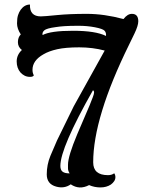

<svg xmlns="http://www.w3.org/2000/svg" viewBox="-20 -818 650 848"><path d="M292.5 -3.9Q264.2 16.1 228.5 6.3Q186.5 -4.9 186.5 -47.9Q186.5 -90.3 202.6 -129.6Q218.8 -168.9 231.9 -197.8L305.7 -348.6L442.4 -594.7Q389.2 -608.9 329.6 -608.9Q270 -608.9 232.9 -600.6Q195.8 -592.3 171.9 -578.1Q123.5 -550.8 123.5 -509.8Q123.5 -495.6 129.4 -485.4Q126.5 -478.5 112.8 -478.5Q99.1 -478.5 88.6 -483.9Q78.1 -489.3 70.3 -498Q53.7 -517.6 53.7 -546.6Q53.7 -575.7 76.7 -597.2Q59.1 -610.4 59.1 -631.8Q59.1 -653.3 71.8 -666Q55.2 -691.4 55.2 -714.4Q55.2 -737.3 59.6 -751Q64 -764.6 71.3 -774.9Q88.4 -797.9 112.3 -797.9Q110.4 -745.6 160.2 -745.6Q174.8 -745.6 233.4 -751.5Q287.1 -756.8 363.5 -756.8Q439.9 -756.8 525.4 -733.9Q543 -756.8 562.5 -756.8Q590.8 -756.8 590.8 -724.1Q590.8 -705.1 574.2 -670.4L550.3 -621.1Q391.6 -298.8 391.6 -101.1Q391.6 -44.4 457 -44.4Q473.6 -44.4 484.4 -52.7Q489.7 -45.4 489.7 -35.6Q489.7 -25.9 484.1 -17.6Q478.5 -9.3 469.7 -2.9Q450.2 9.8 423.6 9.8Q397 9.8 373.5 -0.5Q330.6 22 292.5 -3.9ZM168 -663.1Q203.1 -682.1 302.7 -682.1Q402.3 -682.1 448.2 -659.2Q449.7 -673.8 441.7 -682.4Q433.6 -690.9 399.4 -697.5Q365.2 -704.1 326.9 -704.1Q288.6 -704.1 266.4 -702.6Q244.1 -701.2 225.6 -698.2Q185.5 -692.9 175.5 -683.8Q165.5 -674.8 168 -663.1ZM390.6 -419.4Q246.6 -165.5 246.6 -85Q246.6 -67.4 256.3 -59.8Q266.1 -52.2 287.6 -52.2Q280.3 -63.5 280.3 -74.2V-90.8Q280.3 -127.9 321.3 -225.6Q364.3 -324.7 375.5 -352.1L390.1 -389.2Q395.5 -403.3 395.5 -409.9Q395.5 -416.5 390.6 -419.4Z"/></svg>

Font: Rye
Style: Regular
Weight: 400
Designer: Nicole Fally
Foundry: Nicole Fally
Version: Version 1.001